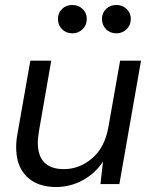

<svg xmlns="http://www.w3.org/2000/svg" viewBox="-20 -740 613 772"><path d="M205 12Q131 12 88 -29.5Q45 -71 45 -148Q45 -176 51 -206L102 -496H186L137 -215Q135 -202 133.5 -190Q132 -178 132 -167Q132 -60 237 -60Q300 -60 351 -104Q402 -148 416 -230L463 -496H547L460 0H384L394 -90Q362 -42 312 -15Q262 12 205 12ZM448 -606Q423 -606 406.5 -622.5Q390 -639 390 -664Q390 -688 406.5 -704Q423 -720 448 -720Q472 -720 489 -704Q506 -688 506 -664Q506 -639 489 -622.5Q472 -606 448 -606ZM271 -606Q246 -606 229.5 -622.5Q213 -639 213 -664Q213 -688 229.5 -704Q246 -720 271 -720Q295 -720 312 -704Q329 -688 329 -664Q329 -639 312 -622.5Q295 -606 271 -606Z"/></svg>

Font: Rethink Sans
Style: Italic
Weight: 400
Italic angle: -10°
Designer: The Rethink Sans project authors (Hans Thiessen). DM Sans designed by Colophon Foundry.
Foundry: Rethink Communications LLC
Version: Version 1.001